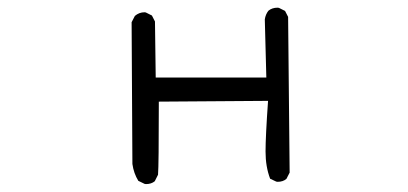

<svg xmlns="http://www.w3.org/2000/svg" viewBox="-20 -462 1040 490"><path d="M352.5 7.8Q366.2 7.8 375 0.5L383.3 -16.1Q385.3 -40 385.3 -194.3V-202.6L664.1 -204.6Q657.7 -113.8 657.7 -75.2Q657.7 -36.6 669.4 -5.9L685.1 1.5Q687 2 688.5 2Q702.1 2 710.9 -5.4L719.2 -21.5L715.3 -418.9L707.5 -434.1L691.9 -441.9Q689.9 -442.4 688.5 -442.4Q674.3 -442.4 665 -434.6Q657.7 -425.3 655.8 -412.6L659.7 -264.2H377.4L375.5 -407.2L367.7 -422.4L352.1 -430.2Q350.6 -430.7 349.1 -430.7Q335 -430.7 324.2 -421.4L315.9 -405.3L317.9 -43.5Q321.3 -19.5 333 -0.5L349.1 7.3Q351.1 7.8 352.5 7.8Z"/></svg>

Font: NaikaiFont
Style: Light
Weight: 300
Version: Version 1.89